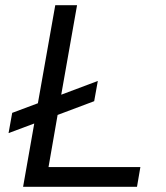

<svg xmlns="http://www.w3.org/2000/svg" viewBox="-20 -720 640 740"><path d="M69 0 112 -244 13 -207 27 -285 126 -322 193 -700H277L216 -355L357 -408L343 -330L202 -277L167 -76H521L508 0Z"/></svg>

Font: DM Mono
Style: Italic
Weight: 400
Italic angle: -10°
Designer: Colophon Foundry
Foundry: Colophon Foundry
Version: Version 1.000; ttfautohint (v1.8.2.53-6de2)